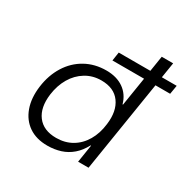

<svg xmlns="http://www.w3.org/2000/svg" viewBox="-159 -858 1013 1020"><g transform="rotate(30 347.5 -348.5)"><path d="M258 8Q190 8 144 -23.5Q98 -55 77.5 -112Q57 -169 67 -244Q77 -318 112.5 -375Q148 -432 204.5 -463.5Q261 -495 332 -495Q395 -495 437.5 -465.5Q480 -436 495 -382H498L526 -557H332L340 -610H534L549 -705H619L604 -611H695L686 -557H596L507 0H443L460 -108H457Q436 -68 406 -42Q376 -16 338.5 -4Q301 8 258 8ZM278 -51Q332 -51 374 -75.5Q416 -100 442.5 -145Q469 -190 476 -250Q487 -334 450 -385Q413 -436 335 -436Q282 -436 239.5 -410Q197 -384 170.5 -339Q144 -294 136 -235Q125 -150 162.5 -100.5Q200 -51 278 -51Z"/></g></svg>

Font: Nunito Sans 7pt Light
Style: Italic
Weight: 300
Italic angle: -9°
Designer: Vernon Adams
Foundry: Vernon Adams
Version: Version 3.101;gftools[0.9.27]